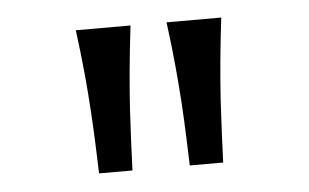

<svg xmlns="http://www.w3.org/2000/svg" viewBox="-32 -817 564 350"><g transform="rotate(-5 250.0 -642.0)"><path d="M302.7 -510.3Q301.8 -536.1 300.8 -563.7Q299.8 -591.3 297.9 -623Q295.9 -654.8 292.5 -691.9Q289.1 -729 283.2 -773.9H383.3Q377.9 -729 374.5 -691.9Q371.1 -654.8 369.1 -623Q367.2 -591.3 366 -563.7Q364.7 -536.1 363.8 -510.3ZM136.7 -510.3Q135.7 -536.1 134.8 -563.7Q133.8 -591.3 131.8 -623Q129.9 -654.8 126.5 -691.9Q123 -729 117.2 -773.9H217.3Q211.9 -729 208.5 -691.9Q205.1 -654.8 203.1 -623Q201.2 -591.3 200 -563.7Q198.7 -536.1 197.8 -510.3Z"/></g></svg>

Font: Andika Basic
Style: Regular
Weight: 400
Designer: Annie Olsen & Victor Gaultney
Foundry: SIL International
Version: Version 1.000